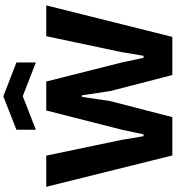

<svg xmlns="http://www.w3.org/2000/svg" viewBox="28 -1060 1032 1127"><g transform="rotate(-90 543.5 -496.0)"><path d="M11 -740H194L286 -300L308 -169H319L347 -300L459 -740H629L740 -300L768 -169H780L802 -300L895 -740H1076L891 0H667L573 -364L548 -531H539L514 -364L420 0H195ZM346 -915 542 -992 741 -915V-801L543 -878L346 -801Z"/></g></svg>

Font: Encode Sans Normal
Style: Bold
Weight: 700
Designer: Pablo Impallari, Andres Torresi
Foundry: Pablo Impallari, Andres Torresi
Version: Version 1.000; ttfautohint (v1.00) -l 8 -r 50 -G 200 -x 14 -